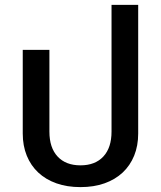

<svg xmlns="http://www.w3.org/2000/svg" viewBox="-20 -753 658 785"><path d="M309 12Q254 12 210.5 -3.5Q167 -19 136.5 -47.5Q106 -76 89.5 -116.5Q73 -157 73 -207V-549H182V-215Q182 -149 215.5 -113Q249 -77 309 -77Q369 -77 402.5 -113Q436 -149 436 -215V-733H545V-207Q545 -157 528.5 -116.5Q512 -76 481.5 -47.5Q451 -19 407.5 -3.5Q364 12 309 12Z"/></svg>

Font: IBM Plex Thai Medium
Style: Regular
Weight: 500
Designer: Mike Abbink, Paul van der Laan, Pieter van Rosmalen, Ben Mitchell, Mark Frömberg
Foundry: Bold Monday
Version: Version 1.0